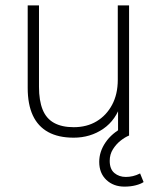

<svg xmlns="http://www.w3.org/2000/svg" viewBox="-20 -504 585 714"><path d="M254 8Q197 8 159 -13Q121 -34 102 -75Q83 -116 83 -177V-484H125V-181Q125 -130 138.5 -96.5Q152 -63 181 -47Q210 -31 254 -31Q303 -31 339.5 -53Q376 -75 397 -114.5Q418 -154 418 -207V-484H460V0H419V-121H431Q412 -58 364 -25Q316 8 254 8ZM443 190Q402 190 375.5 165Q349 140 349 98Q349 60 372.5 25.5Q396 -9 439 -31L460 0Q445 6 428.5 19Q412 32 400 51Q388 70 388 94Q388 125 405.5 139.5Q423 154 448 154Q461 154 474 151Q487 148 501 141L514 173Q504 180 485 185Q466 190 443 190Z"/></svg>

Font: Nunito Sans 12pt ExtraLight ExtraLight
Style: Regular
Weight: 250
Version: Version 3.101;gftools[0.9.27]